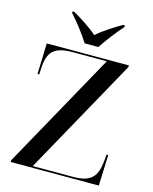

<svg xmlns="http://www.w3.org/2000/svg" viewBox="-135 -1019 881 1107"><g transform="rotate(15 306.0 -465.5)"><path d="M273 -771H355C384 -816 432 -879 470 -921V-931H460C421 -909 349 -864 314 -831C278 -864 208 -909 168 -931H158V-921C197 -879 245 -816 273 -771ZM38 0H564L571 -184H561L558 -150C549 -45 511 -10 405 -10H167L552 -704V-714H62L56 -530H66L68 -564C72 -669 111 -704 221 -704H423L38 -10Z"/></g></svg>

Font: Noto Serif Display Medium
Style: Regular
Weight: 500
Designer: Monotype Design Team
Foundry: Monotype Imaging Inc.
Version: Version 2.009